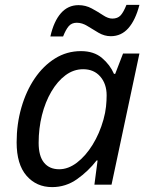

<svg xmlns="http://www.w3.org/2000/svg" viewBox="-20 -755 608 785"><path d="M193 10Q129 10 88.5 -36.5Q48 -83 48 -173Q48 -248 67.5 -315.5Q87 -383 122 -434.5Q157 -486 205 -516Q253 -546 311 -546Q364 -546 397 -518Q430 -490 446 -453H451L483 -536H550L436 0H366L379 -99H375Q341 -55 295 -22.5Q249 10 193 10ZM222 -63Q259 -63 294.5 -90Q330 -117 358.5 -163Q387 -209 403 -266Q411 -295 413.5 -319.5Q416 -344 416 -365Q416 -412 390 -442Q364 -472 320 -472Q281 -472 248 -447.5Q215 -423 190 -380.5Q165 -338 151.5 -284Q138 -230 138 -171Q138 -117 160 -90Q182 -63 222 -63ZM186 -606Q200 -668 229 -701Q258 -734 301 -734Q330 -734 355 -720.5Q380 -707 401 -693Q422 -679 439 -679Q461 -679 473 -692Q485 -705 497 -735H550Q534 -673 505 -640Q476 -607 433 -607Q407 -607 383 -621Q359 -635 337.5 -648.5Q316 -662 294 -662Q273 -662 261 -648Q249 -634 238 -606Z"/></svg>

Font: Manna Sans
Style: Italic
Weight: 400
Italic angle: -12°
Designer: Monotype Design Team
Foundry: Monotype Imaging Inc.
Version: Version 2.001.1; ttfautohint (v1.8.2)